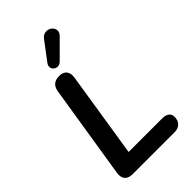

<svg xmlns="http://www.w3.org/2000/svg" viewBox="-283 -1040 1127 1127"><g transform="rotate(-45 281.0 -476.0)"><path d="M456 0H109Q75 0 59.5 -18.5Q44 -37 49 -71L142 -654Q151 -713 211 -713Q243 -713 258 -694.5Q273 -676 268 -643L184 -109H463Q491 -109 506 -97.5Q521 -86 521 -65Q521 -34 503.5 -17Q486 0 456 0ZM378 -875 274 -771Q261 -758 246.5 -757.5Q232 -757 221 -765.5Q210 -774 208 -787.5Q206 -801 216 -815L301 -928Q314 -946 330.5 -950Q347 -954 361.5 -949Q376 -944 385 -932Q394 -920 393.5 -905Q393 -890 378 -875Z"/></g></svg>

Font: Nunito Variable Extra Light
Style: Italic
Weight: 200
Italic angle: -9°
Designer: Vernon Adams
Foundry: Vernon Adams
Version: Version 3.602